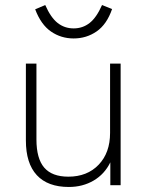

<svg xmlns="http://www.w3.org/2000/svg" viewBox="-20 -737 585 764"><path d="M460 -484V0H419V-91Q396 -44 352.5 -18.5Q309 7 254 7Q170 7 126.5 -40Q83 -87 83 -178V-484H125V-182Q125 -106 156 -70Q187 -34 252 -34Q327 -34 372.5 -81.5Q418 -129 418 -208V-484ZM120 -700 160 -717Q182 -667 209.5 -645.5Q237 -624 273 -624Q309 -624 336.5 -645.5Q364 -667 386 -717L426 -701Q405 -640 364.5 -612Q324 -584 273 -584Q223 -584 183 -611.5Q143 -639 120 -700Z"/></svg>

Font: wassup Sans
Style: Light
Weight: 200
Version: Version 2.001